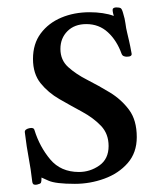

<svg xmlns="http://www.w3.org/2000/svg" viewBox="-20 -483 422 518"><path d="M287 -440Q282 -457 285 -460Q288 -463 294 -463Q302 -463 305.5 -461Q309 -459 312 -448Q317 -432 318.5 -419.5Q320 -407 323 -395Q326 -382 328.5 -371.5Q331 -361 335 -339Q337 -330 322 -330Q318 -330 314 -331.5Q310 -333 308 -338Q295 -374 271 -396Q247 -418 213 -418Q181 -418 162 -399Q143 -380 143 -351Q143 -321 164 -302Q185 -283 215.5 -267.5Q246 -252 276.5 -233.5Q307 -215 328 -187Q349 -159 349 -113Q349 -71 324.5 -43Q300 -15 261.5 -1Q223 13 182 13Q130 13 111 4.5Q92 -4 92 -4Q92 7 90.5 10Q89 13 80 15Q76 16 72 15Q68 14 67 7Q63 -28 57.5 -56.5Q52 -85 47 -126Q46 -134 58.5 -137Q71 -140 73 -132Q87 -87 115.5 -53Q144 -19 193 -19Q223 -19 248 -36.5Q273 -54 273 -89Q273 -122 252.5 -143.5Q232 -165 201.5 -181.5Q171 -198 140.5 -215.5Q110 -233 89.5 -258.5Q69 -284 69 -324Q69 -365 90 -393Q111 -421 145.5 -435.5Q180 -450 222 -450Q240 -450 257 -447.5Q274 -445 287 -440Z"/></svg>

Font: Sedan SC
Style: Regular
Weight: 400
Designer: Sebastian Salazar
Foundry: Sebastian Salazar
Version: Version 1.100; ttfautohint (v1.8.4.7-5d5b)